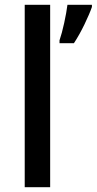

<svg xmlns="http://www.w3.org/2000/svg" viewBox="-20 -780 403 800"><path d="M189 0H83V-760H189ZM363 -751Q353 -722 332 -678.5Q311 -635 288 -600H228V-612Q238 -641 247.5 -684.5Q257 -728 261 -760H363Z"/></svg>

Font: Noto Sans Ol Chiki Medium
Style: Regular
Weight: 500
Designer: Monotype Design Team, Lewis McGuffie
Foundry: Monotype Imaging Inc.
Version: Version 2.003; ttfautohint (v1.8.4.7-5d5b)